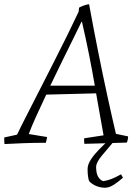

<svg xmlns="http://www.w3.org/2000/svg" viewBox="-33 -667 658 901"><path d="M-12 9Q-13 1 -13 -6.5Q-13 -14 -13 -22L47 -35Q64 -71 91.5 -124.5Q119 -178 151.5 -242Q184 -306 218 -372.5Q252 -439 282.5 -501Q313 -563 336 -612L338 -631Q346 -636 361.5 -641.5Q377 -647 385 -647L386 -642Q406 -533 427.5 -425Q449 -317 470.5 -218.5Q492 -120 511 -39L568 -27Q568 -11 562 2Q504 4 452.5 5.5Q401 7 363 8Q361 -4 362 -18L453 -32Q444 -81 435.5 -130Q427 -179 418 -229L184 -223Q158 -168 136 -119.5Q114 -71 102 -38L188 -24Q187 -18 185.5 -10.5Q184 -3 182 3Q125 3 75 5Q25 7 -12 9ZM350 -566Q334 -533 310 -484Q286 -435 258 -378.5Q230 -322 203 -265H412Q400 -334 385.5 -407.5Q371 -481 352 -563ZM477 -9H506Q470 33 444.5 64Q419 95 418 115Q418 148 428.5 164Q439 180 452 183Q472 180 491 172.5Q510 165 535 151L544 167Q525 184 502.5 199Q480 214 460 214Q440 214 420.5 206.5Q401 199 386 184Q383 179 380.5 163.5Q378 148 378 127Q378 105 393.5 81.5Q409 58 431.5 35Q454 12 477 -9Z"/></svg>

Font: Labrada Lght
Style: Italic
Weight: 300
Italic angle: -7°
Designer: Mercedes Jáuregui
Foundry: Omnibus-Type Team
Version: Version 1.000; ttfautohint (v1.8.4.7-5d5b)